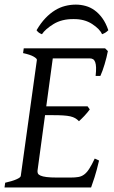

<svg xmlns="http://www.w3.org/2000/svg" viewBox="-20 -829 502 849"><path d="M418 -119.1Q408.2 -76.7 398.2 -45.4Q388.2 -14.2 382.8 0H0L2.9 -21Q33.7 -27.8 52.2 -35.9Q70.8 -43.9 71.8 -50.8L143.1 -564Q144 -569.8 128.9 -578.6Q113.8 -587.4 82 -594.2L85 -615.2H444.8L457 -603Q454.6 -590.3 450.9 -575.2Q447.3 -560.1 442.6 -544.9Q438 -529.8 433.1 -516.1Q428.2 -502.4 423.8 -493.2H402.8Q405.3 -515.6 404.8 -530.5Q404.3 -545.4 400.9 -554.4Q397.5 -563.5 391.6 -567.1Q385.7 -570.8 377 -570.8H213.4L184.6 -358.9H367.2L377 -345.2Q372.1 -338.4 366 -331.1Q359.9 -323.7 353.3 -316.7Q346.7 -309.6 340.3 -303.5Q334 -297.4 329.1 -293Q321.3 -301.3 312.5 -306.4Q303.7 -311.5 290.8 -314.5Q277.8 -317.4 259 -318.6Q240.2 -319.8 212.9 -319.8H179.2L146 -75.2Q145 -67.9 147.5 -62.3Q149.9 -56.6 159.2 -52.5Q168.5 -48.3 186 -46.1Q203.6 -43.9 232.9 -43.9H292Q312.5 -43.9 326.7 -46.4Q340.8 -48.8 352.3 -57.4Q363.8 -65.9 374.5 -82.5Q385.3 -99.1 398.9 -127.9ZM431.2 -677.7Q421.9 -700.2 387.7 -722.7Q353.5 -745.1 305.2 -744.6Q253.4 -745.1 216.8 -722.7Q180.2 -700.2 165.5 -677.7Q157.2 -680.7 151.9 -684.6Q146.5 -688.5 141.6 -695.3Q160.2 -727.1 180.7 -748.5Q201.2 -770 223.1 -783.4Q245.1 -796.9 268.3 -802.7Q291.5 -808.6 315.4 -808.6Q337.4 -808.6 358.6 -802.7Q379.9 -796.9 398.4 -783.4Q417 -770 432.6 -748.5Q448.2 -727.1 459 -695.3Q452.1 -688.5 445.8 -684.6Q439.5 -680.7 431.2 -677.7Z"/></svg>

Font: Akkhara
Style: Italic
Weight: 400
Italic angle: -7°
Designer: J. Victor Gaultney
Version: Version 1.00 June 13, 2006, initial release